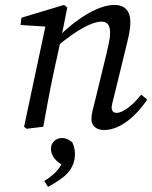

<svg xmlns="http://www.w3.org/2000/svg" viewBox="-20 -507 609 768"><path d="M345.8 -29.5C345.8 -4.1 365 13.1 396.4 13.1C464.9 13.1 530 -50 569 -109.2L544.8 -128.3C508.9 -83.4 471.3 -55.6 446.5 -55.6C434.6 -55.6 426.6 -62.6 426.6 -76.5C426.6 -86.5 432.6 -107.3 439.5 -135.1L484.6 -320.2C492.6 -353.2 501.4 -386.1 501.4 -417.9C501.4 -464.2 479.2 -487.3 437.1 -487.3C371 -487.3 280.3 -427.6 213 -359.2L208.2 -322C287.4 -387.6 348 -420.4 385.8 -420.4C407.6 -420.4 420.6 -409.4 420.6 -373.8C420.6 -353.9 412.7 -321 404.7 -287.1L361.8 -110.8C351.9 -70.1 345.8 -52.7 345.8 -29.5ZM153.1 0C166.2 -71 178.2 -140.1 193.2 -210.1L224.2 -352.2L249.2 -477.2L236 -487.3L66.1 -436.2L62 -407L182.2 -399.6L164.3 -414L76.3 -0.1L86.4 8L153.1 0ZM172.2 240.6C236.6 204.5 279.8 174.1 279.8 107.3C279.8 95 277.7 83.1 269.7 63.2C256.6 51.1 242.5 45.1 228.4 45.1C204 45.1 183.8 62.3 183.8 87.7C183.8 116.8 203.9 140.8 238.1 157.2L241.2 122.2C217.4 172.3 199.2 189.3 157.1 217.3L172.2 240.6Z"/></svg>

Font: Source Serif Variable
Style: Italic
Weight: 389
Italic angle: -12°
Designer: Frank Grießhammer
Foundry: Adobe Systems Incorporated
Version: Version 3.001;hotconv 1.0.111;makeotfexe 2.5.65597